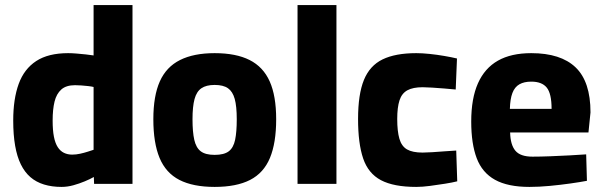

<svg xmlns="http://www.w3.org/2000/svg" viewBox="-20 -723 2370 755"><path d="M222 12Q184 12 153 2.5Q122 -7 99.5 -26.5Q77 -46 62 -76.5Q47 -107 39.5 -150Q32 -193 32 -249Q32 -334 53.5 -393Q75 -452 122.5 -483Q170 -514 248 -514Q262 -514 280.5 -512.5Q299 -511 317.5 -509Q336 -507 348 -505V-703H501V0H350L349 -27Q335 -19 313.5 -10Q292 -1 268.5 5.5Q245 12 222 12ZM264 -115Q279 -115 295 -118.5Q311 -122 325 -126.5Q339 -131 348 -134V-381Q340 -383 327 -384.5Q314 -386 300 -387Q286 -388 275 -388Q240 -388 221 -371Q202 -354 194.5 -323.5Q187 -293 187 -249Q187 -211 192 -185.5Q197 -160 207 -144.5Q217 -129 231.5 -122Q246 -115 264 -115Z M824 12Q739 12 685.5 -15.5Q632 -43 607.5 -102Q583 -161 583 -254Q583 -346 608.5 -403Q634 -460 688 -487Q742 -514 824 -514Q908 -514 961.5 -487Q1015 -460 1040.5 -403Q1066 -346 1066 -254Q1066 -161 1041.5 -102Q1017 -43 963.5 -15.5Q910 12 824 12ZM824 -114Q861 -114 879.5 -128Q898 -142 904.5 -173Q911 -204 911 -254Q911 -305 903 -334Q895 -363 876.5 -376Q858 -389 824 -389Q791 -389 772 -376Q753 -363 745 -333.5Q737 -304 737 -254Q737 -204 744 -173Q751 -142 769.5 -128Q788 -114 824 -114Z M1150 0V-703H1303V0Z M1617 12Q1528 12 1478 -14.5Q1428 -41 1408 -100Q1388 -159 1388 -255Q1388 -352 1411 -408.5Q1434 -465 1484.5 -489.5Q1535 -514 1617 -514Q1640 -514 1669 -511Q1698 -508 1727 -503Q1756 -498 1777 -493L1772 -371Q1752 -373 1727 -375Q1702 -377 1679 -378.5Q1656 -380 1642 -380Q1604 -380 1582 -368Q1560 -356 1551 -328.5Q1542 -301 1542 -255Q1542 -207 1550.5 -177.5Q1559 -148 1580.5 -135.5Q1602 -123 1642 -123Q1656 -123 1679.5 -124.5Q1703 -126 1728.5 -128Q1754 -130 1774 -131L1778 -10Q1758 -5 1729.5 -0.5Q1701 4 1671 8Q1641 12 1617 12Z M2062 12Q1977 12 1926.5 -16Q1876 -44 1854.5 -101Q1833 -158 1833 -245Q1833 -336 1859.5 -395.5Q1886 -455 1938 -484.5Q1990 -514 2069 -514Q2185 -514 2243.5 -458Q2302 -402 2302 -281L2294 -202H1986Q1987 -154 2006.5 -130.5Q2026 -107 2074 -107Q2105 -107 2143.5 -108.5Q2182 -110 2220 -112Q2258 -114 2285 -116L2288 -12Q2262 -7 2223 -1.5Q2184 4 2142 8Q2100 12 2062 12ZM1985 -295H2149Q2149 -355 2130 -378.5Q2111 -402 2069 -402Q2041 -402 2022.5 -391.5Q2004 -381 1995 -357.5Q1986 -334 1985 -295Z"/></svg>

Font: Cairo Play ExtraBold
Style: Regular
Weight: 800
Version: Version 3.119